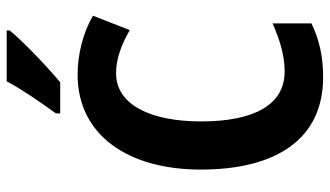

<svg xmlns="http://www.w3.org/2000/svg" viewBox="-226 -750 986 574"><g transform="rotate(-90 267.0 -463.0)"><path d="M463 -936H311C287 -891 248 -834 215 -789V-776H308C355 -815 432 -889 463 -927ZM335 -609C381 -609 424 -591 464 -568L507 -678C456 -708 391 -724 331 -724C148 -724 47 -570 47 -356C47 -129 139 10 323 10C384 10 435 -1 484 -25V-141C435 -120 390 -105 340 -105C241 -105 191 -196 191 -355C191 -506 241 -609 335 -609Z"/></g></svg>

Font: Noto Sans Display SemiCondensed
Style: Bold
Weight: 700
Width: 4
Designer: Monotype Design Team
Foundry: Monotype Imaging Inc.
Version: Version 1.900